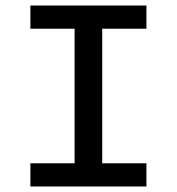

<svg xmlns="http://www.w3.org/2000/svg" viewBox="-20 -675 640 695"><path d="M90 0V-84H250V-571H90V-655H510V-571H350V-84H510V0Z"/></svg>

Font: TypoPRO Source Code Pro
Style: Regular
Weight: 500
Monospace: yes
Designer: Paul D. Hunt, Teo Tuominen
Foundry: Adobe Systems Incorporated
Version: Version 2.010;PS 1.0;hotconv 1.0.84;makeotf.lib2.5.63406